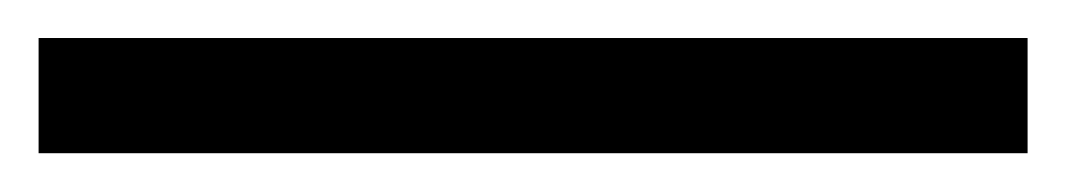

<svg xmlns="http://www.w3.org/2000/svg" viewBox="-23 -719 555 100"><path d="M-2.9 -699.2H512.2V-639.2H-2.9Z"/></svg>

Font: Amethysta
Style: Regular
Weight: 400
Designer: Konstantin Vinogradov, Alexei Vanyashin
Foundry: Cyreal (www.cyreal.org)
Version: Version 1.003